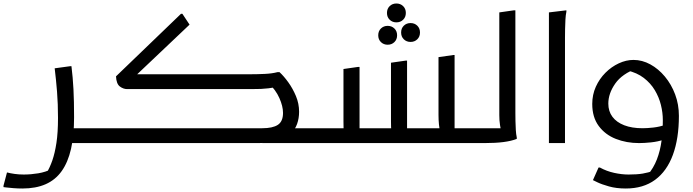

<svg xmlns="http://www.w3.org/2000/svg" viewBox="-72 -819 3966 1099"><path d="M326 0V-85H504V-20L484 0ZM-32 168Q-13 173 11.5 176.5Q36 180 64 180Q105 180 147 173Q189 166 225 148L194 172Q213 141 227.5 99.5Q242 58 251 -1Q260 -60 260 -144Q260 -225 254.5 -294Q249 -363 241 -428L329 -440H337Q345 -376 348.5 -308Q352 -240 352 -148Q352 -43 334.5 33.5Q317 110 281 160.5Q245 211 189 235.5Q133 260 56 260Q30 260 5 258Q-20 256 -36 254Q-52 252 -52 252V244Z M1429 0 1537 -85H1766V-20L1746 0ZM484 0V-65L504 -85H1429Q1489 -85 1518.5 -104.5Q1548 -124 1548 -173Q1548 -211 1527 -258Q1506 -305 1466 -342L1515 -322Q1485 -316 1464.5 -313.5Q1444 -311 1422 -310Q1400 -309 1364 -309H656Q634 -309 614 -324Q594 -339 592 -382L964 -740H972L1013 -678L686 -368L670 -394H1364Q1403 -394 1444.5 -396Q1486 -398 1516 -406H1528Q1553 -383 1578.5 -347.5Q1604 -312 1622 -269Q1640 -226 1640 -179Q1640 -142 1628.5 -109.5Q1617 -77 1591 -54L1529 -18Q1505 -9 1475 -4.5Q1445 0 1408 0Z M1746 0V-65L1766 -85H1933L1898 -60Q1895 -72 1894.5 -88.5Q1894 -105 1894 -124V-424L1978 -436H1986V-42L1948 -85H2205L2170 -60Q2167 -76 2166.5 -92.5Q2166 -109 2166 -124V-460L2250 -472H2258V-42L2220 -85H2482L2448 -64Q2443 -82 2440.5 -107Q2438 -132 2438 -160V-492L2522 -504H2530V-42L2492 -85H2678V-20L2658 0ZM2197 -691Q2174 -691 2158.5 -706Q2143 -721 2143 -745Q2143 -769 2158.5 -784Q2174 -799 2197 -799Q2220 -799 2235.5 -784Q2251 -769 2251 -745Q2251 -721 2235.5 -706Q2220 -691 2197 -691ZM2278 -579Q2255 -579 2239.5 -594Q2224 -609 2224 -633Q2224 -657 2239.5 -672Q2255 -687 2278 -687Q2301 -687 2316.5 -672Q2332 -657 2332 -633Q2332 -609 2316.5 -594Q2301 -579 2278 -579ZM2147 -563Q2124 -563 2108.5 -578Q2093 -593 2093 -617Q2093 -641 2108.5 -656Q2124 -671 2147 -671Q2170 -671 2185.5 -656Q2201 -641 2201 -617Q2201 -593 2185.5 -578Q2170 -563 2147 -563Z M2638 0V-65L2658 -85H2832L2798 -64Q2794 -78 2790 -103.5Q2786 -129 2786 -160V-748L2870 -760H2878V-172Q2878 -152 2878.5 -126Q2879 -100 2880.5 -75Q2882 -50 2886 -32V-24Q2856 -12 2810.5 -6Q2765 0 2702 0Z M3070 -748 3170 -760V-752Q3166 -734 3164.5 -707Q3163 -680 3162.5 -652Q3162 -624 3162 -604V0H3070Z M3510 260Q3456 260 3413.5 248Q3371 236 3346.5 224Q3322 212 3322 212L3354 140H3362Q3400 161 3443.5 170.5Q3487 180 3526 180Q3575 180 3607 174.5Q3639 169 3670 158L3634 184Q3669 143 3688 93.5Q3707 44 3714.5 -12.5Q3722 -69 3722 -132Q3722 -174 3711 -218.5Q3700 -263 3676 -303Q3652 -343 3613 -373Q3574 -403 3517 -416L3575 -428Q3489 -397 3449.5 -340.5Q3410 -284 3410 -226Q3410 -182 3433.5 -150.5Q3457 -119 3501 -102Q3545 -85 3606 -85Q3632 -85 3668 -89Q3704 -93 3737 -105L3729 -20Q3693 -8 3654 -4Q3615 0 3586 0Q3514 0 3453 -24Q3392 -48 3355 -98Q3318 -148 3318 -224Q3318 -277 3338.5 -322.5Q3359 -368 3393.5 -402.5Q3428 -437 3470 -456.5Q3512 -476 3554 -476Q3604 -476 3650.5 -450.5Q3697 -425 3734 -380.5Q3771 -336 3792.5 -278.5Q3814 -221 3814 -156Q3814 -26 3779.5 67.5Q3745 161 3677.5 210.5Q3610 260 3510 260Z"/></svg>

Font: Kufam
Style: Italic
Weight: 400
Italic angle: -11°
Designer: Artur Schmal
Foundry: Original Type
Version: Version 1.301; ttfautohint (v1.8.3)